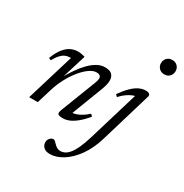

<svg xmlns="http://www.w3.org/2000/svg" viewBox="-215 -873 1250 1306"><g transform="rotate(30 409.5 -220.0)"><path d="M46 -291 28 -298.5Q48.5 -351.5 72.8 -381.2Q97 -411 124 -423.2Q151 -435.5 178 -435.5Q187.5 -435.5 196.8 -434.2Q206 -433 215.2 -431Q224.5 -429 233.5 -426L173.5 -231H170.5Q192.5 -270 217.8 -306.5Q243 -343 271 -371.8Q299 -400.5 329 -417.5Q359 -434.5 390 -434.5Q431.5 -434.5 447.2 -416.8Q463 -399 463 -370.5Q463 -354.5 458 -335Q453 -315.5 444.5 -293L345.5 -35.5L346.5 -54Q363 -54 383 -61Q403 -68 424.5 -81.5Q446 -95 466 -113.5L481 -98Q446 -57 416.2 -33.2Q386.5 -9.5 361.5 0.2Q336.5 10 314 10Q281.5 10 274.5 0.8Q267.5 -8.5 278.5 -36.5L384 -309Q388 -319.5 390.8 -329.5Q393.5 -339.5 393.5 -348Q393.5 -360.5 385.5 -368Q377.5 -375.5 356.5 -375.5Q332.5 -375.5 303 -355Q273.5 -334.5 243.8 -298.5Q214 -262.5 188.8 -215.8Q163.5 -169 147.5 -116.5L112 0H44.5L157.5 -373Q155.5 -373 153.8 -373Q152 -373 150 -373Q132 -373 115 -366Q98 -359 81 -341.2Q64 -323.5 46 -291ZM705 -650Q705 -666 712.2 -678.8Q719.5 -691.5 732.2 -699Q745 -706.5 762 -706.5Q787.5 -706.5 803.2 -690.2Q819 -674 819 -650Q819 -634 811.8 -621.2Q804.5 -608.5 791.8 -601Q779 -593.5 762 -593.5Q736.5 -593.5 720.8 -609.8Q705 -626 705 -650ZM624 -7.5Q598 79.5 554 140.5Q510 201.5 458.5 233.2Q407 265 359 265Q326.5 265 309.5 249Q292.5 233 292.5 210.5Q292.5 190.5 304.8 177.5Q317 164.5 332.5 164.5Q337 164.5 343.2 169.2Q349.5 174 361 186.5Q372.5 199 384.8 205.2Q397 211.5 409.5 211.5Q427.5 211.5 444.8 203Q462 194.5 479 173.8Q496 153 512.8 116.5Q529.5 80 546.5 24L668 -380.5L682.5 -369.5Q666.5 -370 645.8 -361.5Q625 -353 603 -337.2Q581 -321.5 561 -299L546 -313.5Q577 -357.5 604.5 -384.2Q632 -411 658.2 -423.5Q684.5 -436 710.5 -436Q723.5 -436 731.5 -432.8Q739.5 -429.5 742.8 -423.5Q746 -417.5 743.5 -408.5Z"/></g></svg>

Font: Newsreader 16pt
Style: Italic
Weight: 400
Italic angle: -17°
Designer: Hugues Gentile
Foundry: Production Type
Version: Version 1.003